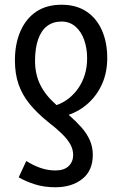

<svg xmlns="http://www.w3.org/2000/svg" viewBox="-20 -567 516 811"><path d="M214 224Q166 224 127 211.5Q88 199 59 182L91 113Q121 132 151.5 142.5Q182 153 214 153Q251 153 270 134.5Q289 116 289 88Q289 64 277 42.5Q265 21 241.5 -2Q218 -25 183 -52Q137 -89 105.5 -127.5Q74 -166 58.5 -210.5Q43 -255 43 -312Q43 -382 66.5 -435.5Q90 -489 133.5 -518Q177 -547 240 -547Q302 -547 345 -518.5Q388 -490 410.5 -439Q433 -388 433 -322Q433 -264 413 -216.5Q393 -169 356 -134Q319 -99 270 -82Q301 -55 324 -29Q347 -3 359.5 25.5Q372 54 372 87Q372 154 327.5 189Q283 224 214 224ZM219 -123Q247 -133 270 -151Q293 -169 310.5 -194Q328 -219 338 -251Q348 -283 348 -321Q348 -363 335.5 -398.5Q323 -434 298.5 -455Q274 -476 240 -476Q204 -476 179 -457Q154 -438 141 -400.5Q128 -363 128 -310Q128 -253 150.5 -208Q173 -163 219 -123Z"/></svg>

Font: Noto Sans Display Condensed
Style: Regular
Weight: 400
Width: 3
Designer: Monotype Design Team
Foundry: Monotype Imaging Inc.
Version: Version 2.003